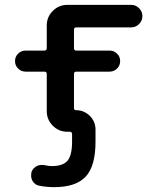

<svg xmlns="http://www.w3.org/2000/svg" viewBox="-20 -565 650 792"><path d="M85.9 -269.5Q67.4 -269.5 54.7 -282.2Q42 -294.9 42 -313Q42 -331.1 54.7 -343.8Q67.4 -356.4 85.9 -356.4H163.1Q172.9 -356.4 172.9 -366.2V-460Q172.9 -495.1 197.8 -520Q222.7 -544.9 257.8 -544.9H521.5Q540 -544.9 553.7 -531.2Q567.4 -517.6 567.4 -498.5Q567.4 -479.5 553.7 -465.8Q540 -452.1 521.5 -452.1H294.9Q285.2 -452.1 285.2 -442.4V-366.2Q285.2 -356.4 294.9 -356.4H431.6Q450.2 -356.4 462.9 -343.8Q475.6 -331.1 475.6 -313Q475.6 -294.9 462.9 -282.2Q450.2 -269.5 431.6 -269.5H294.9Q285.2 -269.5 285.2 -259.8V-119.1Q285.2 -110.4 293.9 -110.4Q327.1 -110.4 350.6 -86.9Q374 -63.5 374 -30.3V19.5Q374 120.1 333.5 163.6Q293 207 203.1 207Q172.9 207 142.6 201.2Q124 198.2 114.3 181.6Q108.4 170.9 108.4 159.2Q108.4 152.3 109.4 146.5Q114.3 129.9 129.9 121.1Q140.6 115.2 153.3 115.2Q158.2 115.2 164.1 116.2Q178.7 120.1 193.4 120.1Q240.2 120.1 258.8 97.7Q277.3 75.2 277.3 19.5V-11.7Q277.3 -21.5 267.6 -21.5H257.8Q222.7 -21.5 197.8 -46.4Q172.9 -71.3 172.9 -106.4V-259.8Q172.9 -269.5 163.1 -269.5Z"/></svg>

Font: Gen Jyuu GothicX Medium
Style: Regular
Weight: 500
Designer: Ryoko NISHIZUKA (kana &amp; ideographs); Paul D. Hunt (Latin, Greek &amp; Cyrillic); Wenlong ZHANG (bopomofo); Sandoll C
Version: Version 1.058.20140828